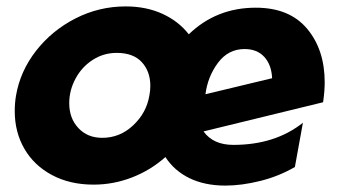

<svg xmlns="http://www.w3.org/2000/svg" viewBox="-20 -563 1063 599"><path d="M708 -111Q645 -111 615 -153L988 -244Q993 -279 993 -306Q993 -408 938 -473.5Q883 -539 778 -539Q655 -539 569 -456Q537 -497 486.5 -520Q436 -543 372 -543Q289 -543 215.5 -505.5Q142 -468 92.5 -404.5Q43 -341 30 -265Q26 -242 26 -216Q26 -151 56 -99Q86 -47 142 -17Q198 13 272 13Q334 13 392 -9.5Q450 -32 496 -73Q524 -30 571.5 -7Q619 16 683 16Q734 16 792 1.5Q850 -13 900 -42L925 -180Q838 -111 708 -111ZM449 -295Q449 -280 446 -265Q437 -211 395.5 -172Q354 -133 299 -133Q253 -133 224.5 -163.5Q196 -194 196 -241Q196 -281 215.5 -317.5Q235 -354 269 -376Q303 -398 344 -398Q396 -398 422.5 -369Q449 -340 449 -295ZM743 -410Q782 -410 804.5 -385.5Q827 -361 829 -319L621 -269Q628 -324 660 -367Q692 -410 743 -410Z"/></svg>

Font: Geom ExtraBold
Style: Bold Italic
Weight: 800
Italic angle: -10°
Version: Version 1.102